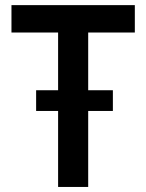

<svg xmlns="http://www.w3.org/2000/svg" viewBox="-20 -740 579 760"><path d="M210 -300.8H123V-382.8H210V-611.3H25.4V-719.7H513.7V-611.3H329.1V-382.8H426.8V-300.8H329.1V0H210Z"/></svg>

Font: Reddit Sans Chocolate SemiBold
Style: Regular
Weight: 600
Designer: Stephen Hutchings
Foundry: Reddit
Version: Version 1.011